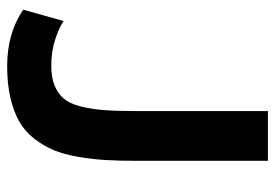

<svg xmlns="http://www.w3.org/2000/svg" viewBox="-135 -615 761 531"><g transform="rotate(90 245.5 -349.5)"><path d="M38.1 -145Q55.2 -132.8 88.6 -121.8Q122.1 -110.8 162.1 -110.8Q193.8 -110.8 215.8 -119.6Q237.8 -128.4 252 -144.5Q266.1 -160.6 273.7 -189.7Q281.2 -218.8 284.2 -252.9Q287.1 -287.1 287.1 -337.9V-710H424.8V-349.1Q424.8 -299.3 422.6 -261.5Q420.4 -223.6 413.6 -184.3Q406.7 -145 395 -117.2Q383.3 -89.4 363.5 -63.7Q343.8 -38.1 316.4 -22.5Q289.1 -6.8 250.5 2.2Q211.9 11.2 163.1 11.2Q71.8 11.2 6.8 -33.2Z"/></g></svg>

Font: Rawline
Style: Bold
Weight: 700
Designer: Matt McInerney, Pablo Impallari, Rodrigo Fuenzalida
Foundry: Matt McInerney, Pablo Impallari, Rodrigo Fuenzalida
Version: Version 4.020;PS 004.020;hotconv 1.0.88;makeotf.lib2.5.64775